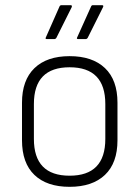

<svg xmlns="http://www.w3.org/2000/svg" viewBox="-20 -711 538 742"><path d="M249 11Q161 11 113 -35Q65 -81 65 -169V-314Q65 -401 113 -447.5Q161 -494 249 -494Q337 -494 385.5 -448Q434 -402 434 -314V-169Q434 -81 385.5 -35Q337 11 249 11ZM249 -32Q387 -32 387 -174V-309Q387 -451 249 -451Q111 -451 111 -309V-174Q111 -32 249 -32ZM161 -560Q154 -560 157 -566L210 -686Q212 -691 218 -691H253Q260 -691 257 -683L198 -565Q195 -560 190 -560ZM282 -560Q275 -560 278 -566L332 -686Q334 -691 339 -691H374Q382 -691 378 -683L319 -565Q316 -560 311 -560Z"/></svg>

Font: Sofia Sans Semi Condensed Light
Style: Regular
Weight: 300
Designer: Botio Nikoltchev, Ani Petrova
Foundry: lettersoup
Version: Version 4.100; ttfautohint (v1.8.4.7-5d5b)